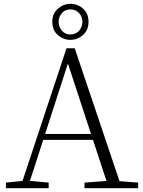

<svg xmlns="http://www.w3.org/2000/svg" viewBox="-20 -982 747 1002"><path d="M347 -774Q311 -774 282 -799Q253 -824 253 -868Q253 -911 282 -936.5Q311 -962 347 -962Q385 -962 413.5 -937Q442 -912 442 -868Q442 -825 413.5 -799.5Q385 -774 347 -774ZM347 -802Q376 -802 393 -822Q410 -842 410 -868Q410 -894 393 -913.5Q376 -933 347 -933Q320 -933 303 -913.5Q286 -894 286 -868Q286 -842 303 -822Q320 -802 347 -802ZM11 0V-29L109 -39H126L234 -29V0ZM85 0 327 -730H370L616 0H548L324 -682H344L340 -668L124 0ZM192 -252 194 -283H493L495 -252ZM421 0V-29L554 -39H574L701 -29V0Z"/></svg>

Font: Source Han Serif JP VF
Style: Regular
Weight: 250
Designer: Ryoko NISHIZUKA 西塚涼子 (kana & ideographs); Frank Grießhammer (Latin, Greek & Cyrillic); Wenlong ZHANG 张文龙 (bopomofo); San
Foundry: Adobe
Version: Version 2.001;hotconv 1.1.0;makeotfexe 2.6.0